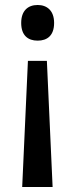

<svg xmlns="http://www.w3.org/2000/svg" viewBox="-20 -568 301 770"><path d="M197 -476C197 -526 168 -548 131 -548C92 -548 65 -525 65 -476C65 -426 92 -405 131 -405C169 -405 197 -425 197 -476ZM92 -324 69 182H191L168 -324Z"/></svg>

Font: Noto Sans Thai Looped SemiCondensed Medium
Style: Regular
Weight: 500
Width: 4
Designer: Sasikarn Vongin, Ben Mitchell
Foundry: The Fontpad Ltd
Version: Version 1.001